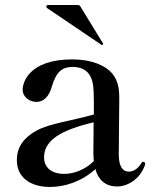

<svg xmlns="http://www.w3.org/2000/svg" viewBox="-20 -729 603 763"><path d="M383 -551C385 -550 385 -550 386 -550C388 -550 390 -553 390 -554C390 -555 390 -555 389 -557L299 -704C297 -707 294 -709 290 -709H171C167 -709 164 -706 164 -703C164 -701 164 -699 167 -697ZM549 -86C546 -86 544 -85 542 -81C527 -56 508 -47 492 -47C481 -47 452 -50 452 -116C452 -186 454 -278 454 -336C454 -376 450 -407 426 -437C400 -468 345 -493 268 -493C90 -493 70 -396 70 -373C70 -342 99 -324 125 -324C152 -324 175 -344 186 -385C204 -446 229 -463 268 -463C295 -463 317 -455 331 -438C350 -414 353 -387 353 -318V-274C265 -249 179 -239 125 -210C75 -182 47 -146 47 -92C47 -26 98 14 179 14C239 14 307 -9 359 -57C370 -17 396 12 446 12C486 12 536 -16 556 -73C557 -76 557 -77 557 -78C557 -83 553 -86 549 -86ZM235 -38C180 -38 155 -68 155 -103C155 -172 222 -212 352 -243C352 -192 351 -140 351 -121C351 -110 352 -99 353 -89C318 -54 273 -38 235 -38Z"/></svg>

Font: Shippori Mincho OTF SemiBold
Style: Regular
Weight: 600
Designer: FONTDASU
Foundry: FONTDASU / Google Inc. / but / Adobe
Version: Version 3.300;hotconv 1.0.109;makeotfexe 2.5.65596